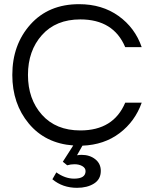

<svg xmlns="http://www.w3.org/2000/svg" viewBox="-20 -690 730 920"><path d="M371 52Q410 52 436.5 73Q463 94 463 129Q463 169 430.5 189.5Q398 210 349 210Q280 210 231 169L250 136Q292 166 335 166Q390 166 390 130Q390 115 374.5 106Q359 97 337 97Q319 97 302 102L281 85L331 7Q197 -3 118 -98Q39 -193 39 -331Q39 -476 126 -573Q213 -670 359 -670Q469 -670 548 -613.5Q627 -557 659 -464H580Q524 -597 365 -597Q248 -597 181 -522Q114 -447 114 -331Q114 -215 181 -140Q248 -65 365 -65Q524 -65 580 -198H659Q627 -108 553 -52Q479 4 375 8L349 54Q361 52 371 52Z"/></svg>

Font: Questrial
Style: Regular
Weight: 400
Designer: Joe Prince
Foundry: Joe Prince
Version: Version 1.002